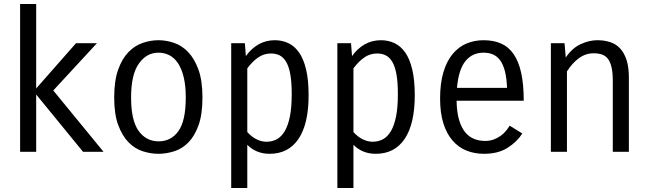

<svg xmlns="http://www.w3.org/2000/svg" viewBox="-20 -755 3228 955"><path d="M80 0V-735H160V-315L358 -540H462L245 -305L495 0H393L160 -285V0Z M548 -270Q548 -353 567.5 -408Q587 -463 618.5 -495.5Q650 -528 689.5 -541.5Q729 -555 768 -555Q806 -555 845 -542Q884 -529 915.5 -496.5Q947 -464 967 -409Q987 -354 987 -270Q987 -186 967.5 -132Q948 -78 917 -46.5Q886 -15 846.5 -2.5Q807 10 768 10Q730 10 690.5 -2.5Q651 -15 619.5 -47Q588 -79 568 -133Q548 -187 548 -270ZM632 -270Q632 -156 669.5 -104Q707 -52 769 -52Q831 -52 867.5 -103Q904 -154 904 -270Q904 -328 894 -370Q884 -412 866 -439.5Q848 -467 823 -480Q798 -493 768 -493Q709 -493 670.5 -438.5Q632 -384 632 -270Z M1130 180V-540H1198L1203 -476Q1229 -513 1265.5 -534Q1302 -555 1347 -555Q1383 -555 1414 -540.5Q1445 -526 1467.5 -494Q1490 -462 1502.5 -409.5Q1515 -357 1515 -281Q1515 -139 1465 -64.5Q1415 10 1321 10Q1286 10 1258 -2Q1230 -14 1210 -35V180ZM1328 -489Q1293 -489 1264.5 -469.5Q1236 -450 1210 -415V-98Q1233 -73 1257.5 -61.5Q1282 -50 1305 -50Q1334 -50 1357 -62.5Q1380 -75 1396.5 -103Q1413 -131 1422 -176Q1431 -221 1431 -286Q1431 -346 1424 -385Q1417 -424 1403.5 -447Q1390 -470 1371 -479.5Q1352 -489 1328 -489Z M1658 180V-540H1726L1731 -476Q1757 -513 1793.5 -534Q1830 -555 1875 -555Q1911 -555 1942 -540.5Q1973 -526 1995.5 -494Q2018 -462 2030.5 -409.5Q2043 -357 2043 -281Q2043 -139 1993 -64.5Q1943 10 1849 10Q1814 10 1786 -2Q1758 -14 1738 -35V180ZM1856 -489Q1821 -489 1792.5 -469.5Q1764 -450 1738 -415V-98Q1761 -73 1785.5 -61.5Q1810 -50 1833 -50Q1862 -50 1885 -62.5Q1908 -75 1924.5 -103Q1941 -131 1950 -176Q1959 -221 1959 -286Q1959 -346 1952 -385Q1945 -424 1931.5 -447Q1918 -470 1899 -479.5Q1880 -489 1856 -489Z M2578 -91Q2552 -50 2505 -20Q2458 10 2388 10Q2339 10 2299 -6.5Q2259 -23 2230 -57Q2201 -91 2185 -142.5Q2169 -194 2169 -265Q2169 -341 2185.5 -396Q2202 -451 2231.5 -486.5Q2261 -522 2300.5 -538.5Q2340 -555 2385 -555Q2435 -555 2472.5 -538.5Q2510 -522 2535 -485.5Q2560 -449 2572.5 -392Q2585 -335 2585 -254H2251Q2252 -197 2263.5 -158.5Q2275 -120 2294 -97Q2313 -74 2338.5 -64Q2364 -54 2393 -54Q2417 -54 2436.5 -61.5Q2456 -69 2471 -80Q2486 -91 2497 -104.5Q2508 -118 2515 -130ZM2385 -493Q2329 -493 2295 -451Q2261 -409 2253 -318H2502Q2500 -367 2491.5 -400.5Q2483 -434 2468 -454.5Q2453 -475 2432.5 -484Q2412 -493 2385 -493Z M2720 0V-540H2788L2794 -469Q2826 -516 2868.5 -535.5Q2911 -555 2951 -555Q2986 -555 3015 -545.5Q3044 -536 3064.5 -514Q3085 -492 3096.5 -456.5Q3108 -421 3108 -369V0H3028V-354Q3028 -393 3022 -419.5Q3016 -446 3004.5 -461.5Q2993 -477 2975 -483.5Q2957 -490 2933 -490Q2893 -490 2860 -466Q2827 -442 2800 -400V0Z"/></svg>

Font: Carrois Gothic
Style: Regular
Weight: 400
Designer: Ralph du Carrois
Foundry: Ralph du Carrois
Version: Version 1.002